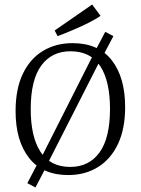

<svg xmlns="http://www.w3.org/2000/svg" viewBox="-20 -767 623 850"><path d="M282 8Q168 8 108.5 -68Q49 -144 49 -275Q49 -373 81 -440Q113 -507 170 -541.5Q227 -576 301 -576Q416 -576 475 -500Q534 -424 534 -293Q534 -197 502.5 -130Q471 -63 414 -27.5Q357 8 282 8ZM137 63 101 44 149 -48 157 -58 393 -525 400 -539 446 -626 482 -607 436 -520 428 -509 191 -43 185 -29ZM291 -28Q374 -28 420.5 -92Q467 -156 467 -285Q467 -408 424 -474Q381 -540 292 -540Q209 -540 162.5 -476.5Q116 -413 116 -284Q116 -161 159.5 -94.5Q203 -28 291 -28ZM235 -607 222 -632 388 -747 425 -697Q406 -683 373 -666.5Q340 -650 303.5 -634.5Q267 -619 235 -607Z"/></svg>

Font: Yrsa Light
Style: Regular
Weight: 300
Designer: Anna Giedrys (Yrsa+Rasa design), David Brezina (Yrsa art-direction, Rasa art-direction, design)
Foundry: Rosetta Type Foundry
Version: Version 2.004